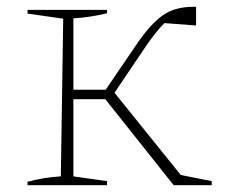

<svg xmlns="http://www.w3.org/2000/svg" viewBox="-20 -545 685 565"><path d="M61 0V-10Q108 -23 159 -26L166 -490L61 -505V-516H295V-506Q246 -494 196 -491V-281H291L383 -416Q421 -472 457 -498.5Q493 -525 549 -525H557V-470L464 -477Q439 -453 406 -404L317 -272L512 -30L603 -12V0H491L290 -253H196V-26L295 -12V0Z"/></svg>

Font: Piazzolla SC Thin
Style: Regular
Weight: 100
Designer: Juan Pablo del Peral
Foundry: Huerta Tipografica
Version: Version 1.330